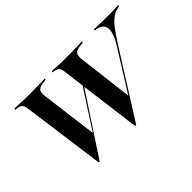

<svg xmlns="http://www.w3.org/2000/svg" viewBox="-94 -854 1145 1145"><g transform="rotate(-45 478.0 -281.5)"><path d="M516.9 10.5 450 -507.3Q448.4 -527.4 444 -538.3Q439.5 -549.2 431 -554.4Q422.6 -559.7 407.3 -562.1L394.4 -563.7L397.6 -572.6Q413.7 -571.8 439.9 -570.2Q466.1 -568.5 499.2 -568.5H503.2H505.6Q537.1 -568.5 564.1 -569Q591.1 -569.4 613.3 -569.8Q635.5 -570.2 650 -571L647.6 -562.1L628.2 -559.7Q592.7 -556.5 581 -543.1Q569.4 -529.8 574.2 -491.1L616.9 -140.3L606.5 -131.5L775.8 -402.4Q820.2 -472.6 815.7 -513.3Q811.3 -554 758.9 -561.3L749.2 -562.1L750.8 -571Q783.9 -570.2 812.1 -569.4Q840.3 -568.5 868.5 -568.5Q895.2 -568.5 914.9 -569.4Q934.7 -570.2 955.6 -571L953.2 -562.1L941.1 -559.7Q915.3 -554 894 -539.1Q872.6 -524.2 848.4 -493.5Q824.2 -462.9 789.5 -408.1L525.8 10.5ZM209.7 10.5 139.5 -507.3Q137.1 -527.4 132.7 -538.3Q128.2 -549.2 119.4 -554.4Q110.5 -559.7 95.2 -562.1L79.8 -563.7L82.3 -572.6Q94.4 -572.6 110.5 -571.4Q126.6 -570.2 146.4 -569.4Q166.1 -568.5 187.9 -568.5H191.9H195.2Q225.8 -568.5 252.4 -569Q279 -569.4 300.8 -569.8Q322.6 -570.2 337.1 -571L334.7 -562.1L315.3 -559.7Q281.5 -556.5 269.8 -543.1Q258.1 -529.8 263.7 -491.9L309.7 -133.1L298.4 -122.6L494.4 -425.8L496 -412.9L217.7 10.5Z"/></g></svg>

Font: Playfair 144pt
Style: Bold Italic
Weight: 700
Italic angle: -15.6°
Designer: Claus Eggers Sørensen
Foundry: Claus Eggers Sørensen
Version: Version 2.203